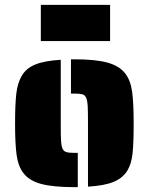

<svg xmlns="http://www.w3.org/2000/svg" viewBox="-20 -762 612 790"><path d="M342 -254Q342 -305 341 -322Q340 -346 335 -358.5Q330 -371 319 -374Q307 -377 286 -377H272V-518H286Q373 -518 422 -504.5Q471 -491 495 -460Q517 -432 523.5 -385.5Q530 -339 530 -254Q530 -175 525.5 -131.5Q521 -88 504 -60Q485 -29 447 -13.5Q409 2 342 6ZM77 -49Q55 -77 48.5 -123Q42 -169 42 -254Q42 -332 47 -376Q52 -420 69 -449Q87 -481 125 -496.5Q163 -512 230 -516V-254Q230 -203 231 -187Q232 -163 237 -151Q242 -139 254 -136Q264 -133 286 -133H300V8H286Q199 8 150 -5Q101 -18 77 -49ZM148 -742H433V-593H148Z"/></svg>

Font: Saira Stencil One
Style: Regular
Weight: 400
Designer: Hector Gatti with collaboration of the Omnibus-Type team
Foundry: Omnibus-Type
Version: Version 1.004